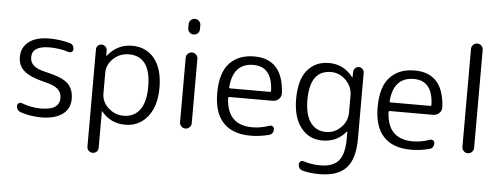

<svg xmlns="http://www.w3.org/2000/svg" viewBox="-58 -914 3428 1308"><g transform="rotate(5 1656.0 -260.0)"><path d="M240 -233Q143 -256 101.5 -292.5Q60 -329 60 -387Q60 -453 109.5 -491.5Q159 -530 251 -530Q320 -530 388 -512Q419 -504 419 -471Q419 -459 410 -453Q401 -447 389 -450Q323 -470 257 -470Q137 -470 137 -393Q137 -359 161 -336.5Q185 -314 248 -300Q356 -276 396.5 -239Q437 -202 437 -133Q437 -66 385.5 -28Q334 10 240 10Q167 10 101 -12Q70 -22 70 -55Q70 -66 80 -72.5Q90 -79 101 -75Q166 -50 234 -50Q360 -50 360 -133Q360 -169 334.5 -193Q309 -217 240 -233Z M649 -331V-189Q649 -132 694 -91Q739 -50 799 -50Q870 -50 909.5 -103.5Q949 -157 949 -260Q949 -470 799 -470Q738 -470 693.5 -428.5Q649 -387 649 -331ZM572 182V-484Q572 -499 582.5 -509.5Q593 -520 608 -520Q623 -520 634 -509.5Q645 -499 645 -484L646 -446Q646 -445 647 -445L649 -447Q715 -530 816 -530Q913 -530 969.5 -459.5Q1026 -389 1026 -260Q1026 -135 967.5 -62.5Q909 10 816 10Q714 10 652 -67Q651 -68 650 -68Q649 -68 649 -67V182Q649 198 638 209Q627 220 611 220Q595 220 583.5 209Q572 198 572 182Z M1186 -40V-480Q1186 -496 1197.5 -508Q1209 -520 1226 -520Q1243 -520 1254.5 -508Q1266 -496 1266 -480V-40Q1266 -24 1254.5 -12Q1243 0 1226 0Q1209 0 1197.5 -12Q1186 -24 1186 -40ZM1186 -683V-710Q1186 -726 1197.5 -738Q1209 -750 1226 -750Q1243 -750 1254.5 -738Q1266 -726 1266 -710V-683Q1266 -666 1254.5 -654.5Q1243 -643 1226 -643Q1209 -643 1197.5 -654.5Q1186 -666 1186 -683Z M1651 -472Q1512 -472 1499 -307Q1499 -299 1508 -299H1777Q1785 -299 1785 -307Q1779 -472 1651 -472ZM1672 10Q1549 10 1485 -57.5Q1421 -125 1421 -260Q1421 -399 1482.5 -464.5Q1544 -530 1651 -530Q1848 -530 1860 -297Q1861 -273 1843.5 -256.5Q1826 -240 1802 -240H1506Q1498 -240 1498 -231Q1507 -48 1679 -48Q1736 -48 1796 -69Q1807 -73 1817 -66.5Q1827 -60 1827 -48Q1827 -14 1796 -6Q1732 10 1672 10Z M2182 -470Q2037 -470 2037 -267Q2037 -166 2075.5 -113Q2114 -60 2182 -60Q2240 -60 2283.5 -103Q2327 -146 2327 -206V-322Q2327 -382 2283.5 -426Q2240 -470 2182 -470ZM2162 0Q2071 0 2015.5 -70.5Q1960 -141 1960 -267Q1960 -400 2015.5 -465Q2071 -530 2162 -530Q2263 -530 2327 -447Q2328 -446 2329 -446Q2330 -446 2330 -447L2331 -484Q2331 -499 2341.5 -509.5Q2352 -520 2367 -520Q2382 -520 2392.5 -509.5Q2403 -499 2403 -484V-30Q2403 105 2345 167.5Q2287 230 2163 230Q2101 230 2049 217Q2017 209 2017 175Q2017 163 2026.5 155.5Q2036 148 2047 152Q2103 170 2163 170Q2250 170 2288.5 124Q2327 78 2327 -27V-76Q2327 -77 2326 -77Q2325 -77 2324 -76Q2263 0 2162 0Z M2748 -472Q2609 -472 2596 -307Q2596 -299 2605 -299H2874Q2882 -299 2882 -307Q2876 -472 2748 -472ZM2769 10Q2646 10 2582 -57.5Q2518 -125 2518 -260Q2518 -399 2579.5 -464.5Q2641 -530 2748 -530Q2945 -530 2957 -297Q2958 -273 2940.5 -256.5Q2923 -240 2899 -240H2603Q2595 -240 2595 -231Q2604 -48 2776 -48Q2833 -48 2893 -69Q2904 -73 2914 -66.5Q2924 -60 2924 -48Q2924 -14 2893 -6Q2829 10 2769 10Z M3117 -40V-710Q3117 -726 3128.5 -738Q3140 -750 3157 -750Q3174 -750 3185.5 -738Q3197 -726 3197 -710V-40Q3197 -24 3185.5 -12Q3174 0 3157 0Q3140 0 3128.5 -12Q3117 -24 3117 -40Z"/></g></svg>

Font: Rounded Mplus 1c
Style: Regular
Weight: 400
Version: Version 1.059.20150529